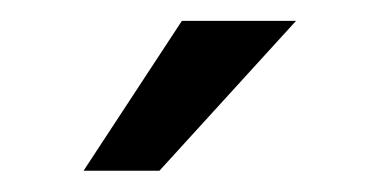

<svg xmlns="http://www.w3.org/2000/svg" viewBox="-20 -770 353 184"><path d="M154.3 -750H263.7L132.8 -606.4H60.1Z"/></svg>

Font: Vazir FD
Style: FD
Weight: 400
Foundry: Based on Dejavu fonts, by Saber Rastikerdar
Version: Version 26.0.0